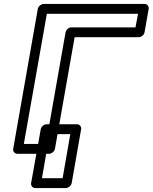

<svg xmlns="http://www.w3.org/2000/svg" viewBox="-20 -756 775 975"><path d="M668 -617H342C327 -617 315 -603 313 -592L213 -25H101L218 -686H681ZM685 -567C696 -567 711 -577 714 -592L735 -711C737 -722 729 -736 714 -736H202C191 -736 175 -726 172 -711L47 0C45 11 53 25 68 25H229C240 25 256 15 259 0L359 -567ZM298 149H193L232 -75H337ZM314 199C325 199 341 189 344 174L392 -100C394 -111 386 -125 371 -125H216C205 -125 190 -115 187 -100L138 174C136 185 144 199 159 199Z"/></svg>

Font: Asimov
Style: WidOuIt
Weight: 500
Designer: Google
Version: Version 2.000980; 2014